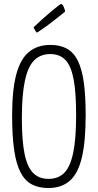

<svg xmlns="http://www.w3.org/2000/svg" viewBox="-20 -936 492 966"><path d="M223 10Q175 10 140.5 -8Q106 -26 84 -67.5Q62 -109 51.5 -179.5Q41 -250 41 -355Q41 -484 62 -562Q83 -640 126 -675Q169 -710 234 -710Q282 -710 316 -691.5Q350 -673 371 -631.5Q392 -590 401.5 -522.5Q411 -455 411 -356Q411 -222 391.5 -142Q372 -62 330.5 -26Q289 10 223 10ZM224 -36Q274 -36 304 -67Q334 -98 348.5 -168.5Q363 -239 363 -357Q363 -472 350 -539Q337 -606 308.5 -635Q280 -664 233 -664Q184 -664 152.5 -633Q121 -602 105.5 -531Q90 -460 90 -340Q90 -229 103.5 -162.5Q117 -96 146.5 -66Q176 -36 224 -36ZM167 -772Q164 -772 159.5 -778.5Q155 -785 152 -792Q149 -799 149 -799Q171 -820 194.5 -841Q218 -862 238.5 -879Q259 -896 272 -906Q285 -916 286 -916Q295 -916 301 -900.5Q307 -885 308 -879Q306 -876 292 -865Q278 -854 258 -838Q238 -822 214 -804.5Q190 -787 167 -772Z"/></svg>

Font: Yanone Kaffeesatz Light
Style: Regular
Weight: 300
Designer: Yanone (Cyrillic: Daniel Pouzeot, Huerta Tipografica, and Cyreal)
Foundry: Yanone
Version: Version 2.003